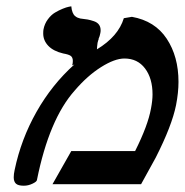

<svg xmlns="http://www.w3.org/2000/svg" viewBox="-20 -589 591 614"><path d="M376 -530.8 401.9 -535.2Q475.6 -522 513.2 -465.1Q550.8 -408.2 550.8 -327.1Q550.8 -293 543 -252.9Q529.8 -187 478 -85L431.2 0H147.9L208 -106H412.1Q453.1 -187.5 462.9 -242.2Q467.8 -268.1 467.8 -287.1Q467.8 -338.4 443.8 -370.1Q419.9 -401.9 377.9 -401.9Q346.7 -401.9 303 -374.3Q259.3 -346.7 219.2 -299.8Q137.2 -208 98.1 -13.2Q97.2 -7.8 83.7 -1.5Q70.3 4.9 56.2 4.9Q38.1 4.9 31 -1.7Q23.9 -8.3 23.9 -22Q23.9 -32.7 26.9 -45.9Q47.4 -144 96.7 -231.2Q146 -318.4 217.8 -382.8L210.9 -379.9Q212.9 -386.2 212.9 -394Q212.9 -405.3 206.3 -410.2Q199.7 -415 182.1 -418Q150.9 -425.3 134.5 -442.4Q118.2 -459.5 118.2 -481.9Q118.2 -491.2 119.1 -495.1Q122.6 -513.2 133.1 -527.3Q143.6 -541.5 156 -548.8Q168.5 -556.2 180.4 -561Q192.4 -565.9 200.2 -567.4L208 -568.8Q209 -557.1 212.2 -549.3Q215.3 -541.5 220.2 -537.6Q225.1 -533.7 228.3 -532.5Q231.4 -531.2 236.8 -529.8Q251 -528.3 260.3 -526.6Q269.5 -524.9 280.3 -521.2Q291 -517.6 296.4 -510.3Q301.8 -502.9 301.8 -492.2Q301.8 -486.8 300.8 -482.9Q299.3 -473.6 294.9 -463.9L295.9 -464.8Q295.4 -463.4 293.9 -459.2Q292.5 -455.1 292 -452.1Q290 -437.5 290 -431.2Q358.4 -472.7 376 -530.8Z"/></svg>

Font: Linux Libertine
Style: Bold Italic
Weight: 700
Italic angle: -11.5°
Designer: Philipp H. Poll
Foundry: Philipp H. Poll
Version: Version 4.0.5